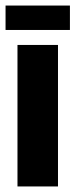

<svg xmlns="http://www.w3.org/2000/svg" viewBox="-32 -672 272 692"><path d="M31 0V-510H177V0ZM-12 -564V-652H220V-564Z"/></svg>

Font: Saira ExtraCondensed Black
Style: Regular
Weight: 900
Width: 2
Designer: Hector Gatti with collaboration of the Omnibus-Type team
Foundry: Omnibus-Type
Version: Version 1.101